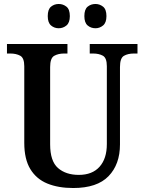

<svg xmlns="http://www.w3.org/2000/svg" viewBox="-20 -935 725 965"><path d="M348 10Q273 10 218 -12.5Q163 -35 132.5 -85Q102 -135 102 -217V-602Q102 -644 81.5 -655Q61 -666 32 -666H15V-714H319V-666H302Q273 -666 252.5 -654.5Q232 -643 232 -598V-210Q232 -125 271.5 -90.5Q311 -56 376 -56Q444 -56 480.5 -97Q517 -138 517 -211V-602Q517 -644 497 -655Q477 -666 448 -666H431V-714H671V-666H653Q623 -666 603 -654.5Q583 -643 583 -598V-209Q583 -109 525.5 -49.5Q468 10 348 10ZM460 -793Q437 -793 420.5 -807Q404 -821 404 -854Q404 -888 420.5 -901.5Q437 -915 460 -915Q481 -915 498 -901.5Q515 -888 515 -854Q515 -821 498 -807Q481 -793 460 -793ZM275 -793Q253 -793 236.5 -807Q220 -821 220 -854Q220 -888 236.5 -901.5Q253 -915 275 -915Q297 -915 314 -901.5Q331 -888 331 -854Q331 -821 314 -807Q297 -793 275 -793Z"/></svg>

Font: Noto Serif Sinhala SemiCondensed SemiBold
Style: Regular
Weight: 600
Width: 4
Designer: Jelle Bosma - Monotype Design Team
Foundry: Monotype Imaging Inc.
Version: Version 2.007; ttfautohint (v1.8.4.7-5d5b)